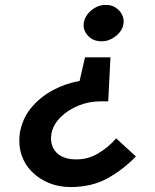

<svg xmlns="http://www.w3.org/2000/svg" viewBox="-20 -741 627 777"><path d="M188 -200Q195 -236 224 -265.5Q253 -295 296 -313Q339 -331 389 -331H418L427 -509H324L302 -413Q246 -404 194 -376Q142 -348 106 -304.5Q70 -261 60 -201Q54 -154 67 -114.5Q80 -75 109 -46Q138 -17 178 -0.5Q218 16 265 16Q350 16 413.5 -18.5Q477 -53 530 -108L450 -181Q419 -145 377 -120Q335 -95 286 -96Q252 -96 228 -109Q204 -122 193.5 -145.5Q183 -169 188 -200ZM480 -646Q483 -676 462 -698.5Q441 -721 409 -721Q388 -722 368 -711.5Q348 -701 335 -684.5Q322 -668 319 -648Q315 -619 336 -596.5Q357 -574 389 -574Q410 -573 430 -583Q450 -593 464 -610Q478 -627 480 -646Z"/></svg>

Font: Jost SemiBold
Style: Italic
Weight: 600
Italic angle: -5°
Version: Version 3.710